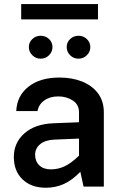

<svg xmlns="http://www.w3.org/2000/svg" viewBox="-20 -903 600 929"><path d="M454.1 -883.3V-809.1H82.5V-883.3ZM482.4 -359.4V0H384.3L368.7 -71.8Q329.6 -31.2 289.3 -12.9Q249 5.4 202.1 5.4Q130.9 5.4 88.9 -35.2Q46.9 -75.7 46.9 -143.1Q46.9 -212.9 98.4 -258.1Q149.9 -303.2 238.8 -306.6L362.3 -311.5V-359.4Q362.3 -397 332.3 -416.7Q302.2 -436.5 261.7 -436.5Q221.7 -436.5 194.3 -417Q167 -397.5 161.6 -365.7H58.6Q62 -439.5 117.9 -483.6Q173.8 -527.8 268.1 -527.8Q329.6 -527.8 378.2 -508.1Q426.8 -488.3 454.6 -450.7Q482.4 -413.1 482.4 -359.4ZM149.9 -154.3Q149.9 -122.6 170.2 -103Q190.4 -83.5 226.1 -83.5Q262.2 -83.5 294.2 -99.1Q326.2 -114.7 362.3 -149.9V-232.4L243.2 -227.5Q198.7 -225.6 174.3 -205.3Q149.9 -185.1 149.9 -154.3ZM119.6 -675.3Q119.6 -698.2 136.5 -714.1Q153.3 -730 176.8 -730Q200.7 -730 217.3 -714.1Q233.9 -698.2 233.9 -675.3Q233.9 -652.3 217.3 -635.7Q200.7 -619.1 176.8 -619.1Q153.3 -619.1 136.5 -635.7Q119.6 -652.3 119.6 -675.3ZM302.7 -675.3Q302.7 -698.2 319.3 -714.1Q335.9 -730 359.9 -730Q383.3 -730 400.1 -714.1Q417 -698.2 417 -675.3Q417 -652.3 400.1 -635.7Q383.3 -619.1 359.9 -619.1Q335.9 -619.1 319.3 -635.7Q302.7 -652.3 302.7 -675.3Z"/></svg>

Font: Estedad-FD SemiBold
Style: Regular
Weight: 600
Designer: Amin Abedi
Version: Version 7.3